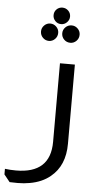

<svg xmlns="http://www.w3.org/2000/svg" viewBox="-77 -814 544 1090"><g transform="rotate(5 195.0 -269.0)"><path d="M234 -776Q253 -776 267 -762.5Q281 -749 281 -729Q281 -710 267 -696Q253 -682 234 -682Q214 -682 200.5 -696Q187 -710 187 -729Q187 -749 200.5 -762.5Q214 -776 234 -776ZM173 -680Q193 -680 207.5 -665.5Q222 -651 222 -631Q222 -610 207.5 -595.5Q193 -581 173 -581Q153 -581 138.5 -595.5Q124 -610 124 -631Q124 -651 138.5 -665.5Q153 -680 173 -680ZM295 -680Q315 -680 329.5 -665.5Q344 -651 344 -631Q344 -610 329.5 -595.5Q315 -581 295 -581Q274 -581 259.5 -595.5Q245 -610 245 -631Q245 -651 259.5 -665.5Q274 -680 295 -680ZM332 -460V-9Q332 116 252 181Q205 220 135 232Q103 238 67 238Q42 238 21 237L-12 196V164Q17 168 51 168Q247 168 247 -12V-460Z"/></g></svg>

Font: Almarai
Style: Regular
Weight: 400
Designer: Boutros International 2019
Foundry: Created by Boutros International 2019
Version: Version 1.10